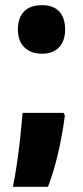

<svg xmlns="http://www.w3.org/2000/svg" viewBox="-20 -581 320 740"><path d="M49 -467Q49 -512 72.5 -536.5Q96 -561 142 -561Q186 -561 208.5 -536.5Q231 -512 231 -467Q231 -423 207.5 -398.5Q184 -374 142 -374Q99 -374 74 -398.5Q49 -423 49 -467ZM230 -135Q219 -53 202.5 15.5Q186 84 165 139H30Q38 99 45.5 47.5Q53 -4 58.5 -56Q64 -108 67 -146H225Z"/></svg>

Font: Noto Sans Lao Looped UI ExCd Blk
Style: Regular
Weight: 900
Width: 2
Designer: Mark Frömberg, Ben Mitchell
Foundry: The Fontpad Ltd
Version: Version 1.001; ttfautohint (v1.8.4.7-5d5b)